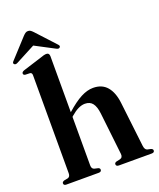

<svg xmlns="http://www.w3.org/2000/svg" viewBox="-166 -1001 912 1100"><g transform="rotate(-20 290.0 -451.0)"><path d="M211 -722.5V-381Q264 -428 303.2 -448.2Q342.5 -468.5 377.5 -468.5Q432 -468.5 462.2 -433Q492.5 -397.5 500 -332.5L532 -58.5Q535 -34.5 549.5 -30.5L570 -26Q582.5 -22 582.5 -13Q582.5 0 565.5 0H366Q348.5 0 348.5 -13.5Q348.5 -22 360 -26L383 -31Q401.5 -36 399 -58.5L370 -315.5Q365 -358 349.2 -378.5Q333.5 -399 302.5 -399Q264 -399 217 -358L211 -352.5V-56.5Q211 -35.5 226.5 -31L248.5 -26Q259.5 -22.5 259.5 -13.5Q259.5 0 242.5 0H45.5Q29 0 29 -13Q29 -22 42 -26.5L65 -31Q80 -35.5 80 -56V-654Q80 -669.5 68 -671L39 -672Q27.5 -674 27.5 -683.5Q27.5 -692.5 42 -698L158 -734.5Q181 -743 191.5 -743Q211 -743 211 -722.5ZM23 -752.5Q8.5 -744 0.5 -750.5Q-8.5 -758 2.5 -769L108 -884Q116 -892.5 122.8 -897.2Q129.5 -902 139 -902Q148.5 -902 155 -897.2Q161.5 -892.5 169.5 -884L275.5 -769Q286 -758 277 -750.5Q269.5 -744 255 -752.5L139 -813.5Z"/></g></svg>

Font: Fraunces 72pt S000 SemiBold
Style: Regular
Weight: 600
Version: Version 1.000; ttfautohint (v1.8.3)